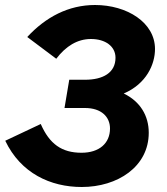

<svg xmlns="http://www.w3.org/2000/svg" viewBox="-20 -733 667 768"><path d="M307 15C450 15 575 -66 575 -202C575 -270 541 -327 475 -359C566 -398 600 -476 600 -537C600 -643 488 -713 360 -713C254 -713 163 -665 89 -585L205 -498C243 -548 289 -577 344 -577C401 -577 442 -548 442 -502C442 -442 392 -414 320 -414H257L238 -301H320C386 -301 420 -265 420 -219C420 -160 377 -122 306 -122C227 -122 178 -157 143 -237L1 -170C63 -40 182 15 307 15Z"/></svg>

Font: Fixel Display
Style: Bold Italic
Weight: 700
Italic angle: -10°
Designer: AlfaBravo + MacPaw
Foundry: Kyrylo Tkachov, Marchela Mozhyna, Serhii Makarenko, Maria Weinstein, Zakhar Kryvoshyya
Version: Version 1.210;Glyphs 3.2 (3217)